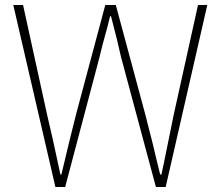

<svg xmlns="http://www.w3.org/2000/svg" viewBox="-20 -746 882 766"><path d="M33 -726H72L168 -288Q189 -201 221 -50H225Q259 -194 283 -288L400 -726H442L560 -288L590 -170Q599 -130 619 -50H624Q633 -90 649 -170L673 -288L770 -726H807L641 0H602L463 -518Q448 -586 423 -681H419Q409 -638 398 -600Q389 -569 377 -518L240 0H201Z"/></svg>

Font: Merged Yaku Han JP Thin
Style: Regular
Weight: 250
Designer: Ryoko NISHIZUKA 西塚涼子 (kana, bopomofo & ideographs); Paul D. Hunt (Latin, Greek & Cyrillic); Sandoll Communications 산돌커뮤니
Foundry: Adobe
Version: Version 2.004